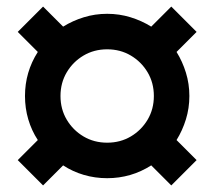

<svg xmlns="http://www.w3.org/2000/svg" viewBox="-20 -642 652 584"><path d="M111 -78 34 -155 95 -216Q76 -245 66 -279Q56 -313 56 -350Q56 -423 95 -484L34 -545L111 -622L172 -561Q201 -579 235 -589.5Q269 -600 306 -600Q343 -600 377 -589.5Q411 -579 440 -561L501 -622L578 -545L517 -484Q535 -455 545.5 -421Q556 -387 556 -350Q556 -313 545.5 -279Q535 -245 517 -216L578 -155L501 -78L440 -139Q379 -100 306 -100Q269 -100 235 -110Q201 -120 172 -139ZM306 -208Q346 -208 378 -227Q410 -246 429 -278Q448 -310 448 -350Q448 -390 429 -422Q410 -454 378 -473Q346 -492 306 -492Q266 -492 234 -473Q202 -454 183 -422Q164 -390 164 -350Q164 -310 183 -278Q202 -246 234 -227Q266 -208 306 -208Z"/></svg>

Font: Space Mono
Style: Bold
Weight: 700
Monospace: yes
Designer: Colophon Foundry + Benjamin Critton
Foundry: Colophon Foundry & Benjamin Critton
Version: Version 1.003; ttfautohint (v1.8.4.7-5d5b)